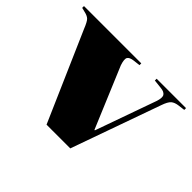

<svg xmlns="http://www.w3.org/2000/svg" viewBox="-123 -717 910 910"><g transform="rotate(45 332.0 -261.5)"><path d="M262 0 67 -446Q53 -481 43 -491Q33 -501 10 -506L-10 -511V-523H374V-511L340 -507Q315 -504 308 -492.5Q301 -481 312 -448L440 -143H443L551 -447Q562 -479 553.5 -491.5Q545 -504 522 -506L477 -511V-523H674V-511L642 -507Q617 -504 604.5 -493Q592 -482 581 -450L421 0Z"/></g></svg>

Font: Literata 72pt Black
Style: Regular
Weight: 900
Designer: Latin by Veronika Burian and Jose Scaglione. Greek by Irene Vlachou. Cyrillic by Vera Evstafieva.
Foundry: TypeTogether
Version: Version 3.002